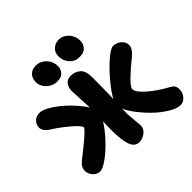

<svg xmlns="http://www.w3.org/2000/svg" viewBox="-240 -1187 1448 1448"><g transform="rotate(-45 484.0 -463.0)"><path d="M604 -757.8Q557.6 -757.8 526.4 -791.5Q495.1 -825.2 495.1 -877Q495.1 -914.1 521.5 -938.5Q547.9 -962.9 585.9 -962.9Q618.2 -962.9 644 -943.8Q669.9 -924.8 682.9 -897.5Q695.8 -870.1 695.8 -842.8Q695.8 -806.6 673.3 -782.2Q650.9 -757.8 604 -757.8ZM355 -746.1Q307.6 -746.1 272.2 -779.8Q236.8 -813.5 236.8 -856Q236.8 -897.9 260.3 -922.4Q283.7 -946.8 324.2 -946.8Q359.4 -946.8 387 -927.5Q414.6 -908.2 427.7 -881.1Q440.9 -854 440.9 -826.2Q440.9 -792.5 419.9 -769.3Q398.9 -746.1 355 -746.1ZM105 -38.1Q72.8 -38.1 48.8 -64.2Q24.9 -90.3 24.9 -124Q24.9 -142.6 32.7 -157.7Q40.5 -172.9 64 -193.8Q134.8 -248 193.4 -298.3Q252 -348.6 252 -360.8Q252 -379.9 190.9 -432.1Q129.9 -484.4 75.2 -519Q11.2 -556.2 11.2 -598.1Q11.2 -628.9 33.9 -651.9Q56.6 -674.8 91.8 -674.8Q131.3 -674.8 191.4 -634.8Q251.5 -594.7 304.9 -539.6Q358.4 -484.4 390.1 -434.1Q389.2 -468.3 385 -533.7Q380.9 -599.1 380.9 -619.1Q380.9 -656.2 400.1 -681.2Q419.4 -706.1 456.1 -706.1Q502.4 -706.1 533.2 -678.2Q564 -650.4 564 -586.9Q564 -457.5 562 -401.9Q560.1 -367.7 560.1 -354Q586.9 -404.3 643.6 -471.9Q700.2 -539.6 757.8 -589.4Q815.4 -639.2 841.8 -639.2Q876.5 -639.2 904.8 -615.5Q933.1 -591.8 933.1 -560.1Q933.1 -520 883.8 -480Q819.3 -428.7 766.6 -378.2Q713.9 -327.6 713.9 -305.2Q713.9 -271.5 780 -214.8Q846.2 -158.2 924.8 -117.2Q946.8 -105 956.3 -90.8Q965.8 -76.7 965.8 -54.2Q965.8 -19 942.9 9Q919.9 37.1 887.2 37.1Q851.1 37.1 800 7.1Q749 -22.9 701.9 -67.1Q654.8 -111.3 614.5 -162.6Q574.2 -213.9 556.2 -255.9Q555.2 -237.8 555.2 -205.1Q555.2 -180.7 560.5 -131.8Q565.9 -83 565.9 -65.9Q565.9 -33.2 535.6 -9Q505.4 15.1 470.2 15.1Q443.8 15.1 426 -1.5Q408.2 -18.1 399.4 -50.5Q390.6 -83 387.2 -120.4Q383.8 -157.7 383.8 -210Q383.8 -220.7 386.2 -290Q354 -237.3 299.6 -178.5Q245.1 -119.6 189.9 -78.9Q134.8 -38.1 105 -38.1Z"/></g></svg>

Font: Shantell Sans Irregular
Style: Regular
Weight: 800
Designer: Stephen Nixon, Anya Danilova, Shantell Martin
Foundry: Arrow Type
Version: Version 1.006;[9816181b4]